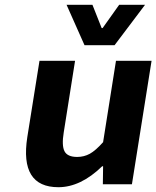

<svg xmlns="http://www.w3.org/2000/svg" viewBox="-20 -761 646 793"><path d="M329.1 -574.2 254.9 -741.2H361.8L399.9 -645H403.8L472.2 -741.2H579.1L453.1 -574.2ZM221.2 12.2Q60.5 12.2 92.8 -194.8L143.1 -509.8H290L243.2 -213.9Q234.4 -160.2 246.3 -136.5Q258.3 -112.8 298.8 -112.8Q327.1 -112.8 351.1 -126Q375 -139.2 405.8 -173.8L459 -509.8H606L524.9 0H404.8L405.8 -74.2H401.9Q313 12.2 221.2 12.2Z"/></svg>

Font: Office Code Pro D Bold Italic
Style: Regular
Weight: 700
Italic angle: -9°
Designer: Nathan Rutzky & Paul D. Hunt
Foundry: Adobe Systems Incorporated
Version: Version 1.004;PS 001.004;hotconv 1.0.70;makeotf.lib2.5.58329